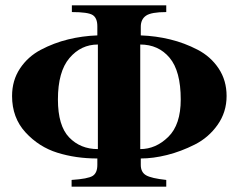

<svg xmlns="http://www.w3.org/2000/svg" viewBox="-20 -696 890 716"><path d="M505 -596V-564Q561 -562 614.5 -549Q668 -536 717 -510.5Q766 -485 795.5 -440.5Q825 -396 825 -338Q825 -278 791.5 -230.5Q758 -183 706.5 -157Q655 -131 603 -118Q551 -105 505 -105V-81Q505 -54 524.5 -42.5Q544 -31 600 -25V0H247V-25Q308 -29 325.5 -40Q343 -51 343 -81V-105Q263 -105 194 -126.5Q125 -148 75 -202.5Q25 -257 25 -338Q25 -396 54.5 -440.5Q84 -485 132.5 -510.5Q181 -536 234 -549Q287 -562 343 -564V-598Q343 -629 325.5 -640Q308 -651 248 -651V-676H600V-651Q544 -651 524.5 -637.5Q505 -624 505 -596ZM503 -530V-140Q561 -140 607.5 -185.5Q654 -231 654 -325Q654 -431 612.5 -480.5Q571 -530 503 -530ZM345 -140V-530Q282 -530 239 -479.5Q196 -429 196 -325Q196 -227 238 -183.5Q280 -140 345 -140Z"/></svg>

Font: STIX MathJax Alphabets
Style: Bold
Weight: 700
Designer: MicroPress Inc., with final additions and corrections provided by Coen Hoffman, Elsevier (retired)
Version: Version 1.1.1